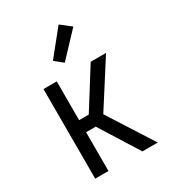

<svg xmlns="http://www.w3.org/2000/svg" viewBox="-185 -864 869 965"><g transform="rotate(-30 250.0 -381.5)"><path d="M354 0 213 -225H157V0H80V-520H157V-295H213L354 -520H443L277 -260L443 0ZM239 -581 192 -619 308 -763 367 -717Z"/></g></svg>

Font: HulyMono
Style: Regular
Weight: 400
Monospace: yes
Designer: Belleve Invis
Foundry: Belleve Invis
Version: Version 33.2.5; ttfautohint (v1.8.4)